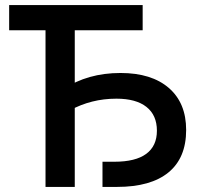

<svg xmlns="http://www.w3.org/2000/svg" viewBox="-20 -735 795 755"><path d="M383 0V-99H430Q513 -99 555 -130Q597 -161 597 -221Q597 -282 556 -314.5Q515 -347 438 -347Q388 -347 342.5 -335.5Q297 -324 257 -302L230 -385Q325 -448 454 -448Q576 -448 644 -389Q712 -330 712 -224Q712 -114 642.5 -57Q573 0 440 0ZM159 0V-680H274V0ZM16 -616V-715H541V-616Z"/></svg>

Font: Wix Madefor Display SemiBold
Style: Regular
Weight: 600
Designer: Dalton Maag Ltd
Foundry: Dalton Maag Ltd
Version: Version 3.100